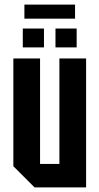

<svg xmlns="http://www.w3.org/2000/svg" viewBox="-20 -814 432 834"><path d="M354 -560V0H130L38 -92V-560H154V-102H238V-560ZM79 -608V-690H171V-608ZM221 -608V-690H313V-608ZM86 -733V-794H306V-733Z"/></svg>

Font: Tektur Condensed Medium
Style: Regular
Weight: 500
Width: 3
Designer: Adam Jagosz
Foundry: Adam Jagosz
Version: Version 1.005;gftools[0.9.30]